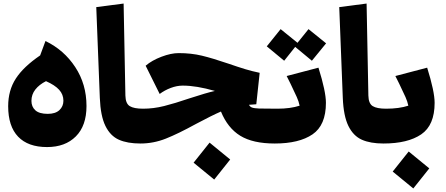

<svg xmlns="http://www.w3.org/2000/svg" viewBox="-20 -808 2512 1081"><path d="M26 -210Q26 -299 69 -365.5Q112 -432 206 -496L236 -577Q340 -527 403.5 -430.5Q467 -334 467 -211Q467 -100 407 -40Q347 20 245 20Q138 20 82 -38.5Q26 -97 26 -210ZM337 -241Q337 -276 313 -302.5Q289 -329 239 -351Q201 -332 179 -304Q157 -276 157 -240Q157 -207 179 -187Q201 -167 249 -167Q292 -167 314.5 -188Q337 -209 337 -241Z M522 -768 676 -788 686 -270Q687 -225 710.5 -210.5Q734 -196 786 -196L791 -82L771 0Q697 0 649 -21.5Q601 -43 573.5 -99Q546 -155 542 -257Z M1547 -77 1527 0Q1404 0 1333 -43.5Q1262 -87 1224 -180Q1177 -160 1083 -110Q983 -55 913.5 -27.5Q844 0 771 0L751 -80L786 -196Q844 -196 904 -211Q964 -226 1046 -254Q1144 -286 1190 -296Q1086 -326 1009 -326Q976 -326 941.5 -313Q907 -300 879 -279L800 -438Q835 -468 889 -488.5Q943 -509 986 -509Q1057 -509 1117 -494.5Q1177 -480 1265 -450Q1323 -430 1361 -418.5Q1399 -407 1442 -398L1423 -221L1382 -218Q1387 -207 1399 -202.5Q1411 -198 1439 -197Q1467 -196 1542 -196ZM1070 108 1160 -5 1276 90 1186 203Z M1507 -85 1542 -196Q1615 -196 1667 -213Q1662 -237 1651 -261.5Q1640 -286 1616 -336L1594 -380L1773 -427Q1815 -293 1815 -229Q1815 -103 1739.5 -51.5Q1664 0 1527 0ZM1736 -466 1642 -544 1580 -466 1482 -547 1560 -644 1655 -567 1717 -644 1816 -564Z M1890 -768 2044 -788 2054 -270Q2055 -225 2078.5 -210.5Q2102 -196 2154 -196L2159 -82L2139 0Q2065 0 2017 -21.5Q1969 -43 1941.5 -99Q1914 -155 1910 -257Z M2119 -85 2154 -196Q2227 -196 2279 -213Q2274 -237 2263 -261.5Q2252 -286 2228 -336L2206 -380L2385 -427Q2427 -293 2427 -229Q2427 -103 2351.5 -51.5Q2276 0 2139 0ZM2191 158 2281 45 2397 140 2307 253Z"/></svg>

Font: FiraGO Heavy
Style: Italic
Weight: 900
Italic angle: -8°
Designer: bBox Type GmbH
Foundry: bBox Type GmbH
Version: Version 1.001